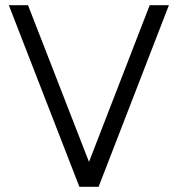

<svg xmlns="http://www.w3.org/2000/svg" viewBox="-20 -720 685 740"><path d="M14 -700 286 0H360L631 -700H557L323 -96L88 -700Z"/></svg>

Font: LilGrotesk
Style: Regular
Weight: 400
Designer: Bastien Sozeau
Foundry: NBR — Bastien Sozeau
Version: Version 2.001